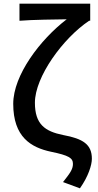

<svg xmlns="http://www.w3.org/2000/svg" viewBox="-20 -817 531 1045"><path d="M415 208C461 143 480 81 480 47C480 -31 432 -62 324 -82C224 -102 170 -141 170 -258C170 -399 323 -609 465 -704H471V-797H86V-704C157 -710 285 -711 343 -712C199 -602 52 -408 52 -252C52 -71 149 -14 258 9C355 29 377 43 377 75C377 105 360 127 323 174Z"/></svg>

Font: Noto Sans TC Medium
Style: Regular
Weight: 500
Designer: Ryoko NISHIZUKA 西塚涼子 (kana, bopomofo & ideographs); Paul D. Hunt (Latin, Greek & Cyrillic); Sandoll Communications 산돌커뮤니
Foundry: Adobe
Version: Version 2.004;hotconv 1.0.118;makeotfexe 2.5.65603